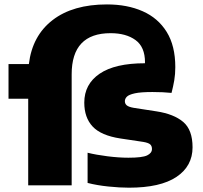

<svg xmlns="http://www.w3.org/2000/svg" viewBox="-20 -838 916 868"><path d="M18.5 -391.5V-548.5H110.5Q126 -676.5 217.8 -747.2Q309.5 -818 463.5 -818Q555.5 -818 625 -787.2Q694.5 -756.5 733.5 -693.8Q772.5 -631 772.5 -534.5Q772.5 -502.5 767.8 -474.8Q763 -447 755.5 -418Q736.5 -420 715 -421Q693.5 -422 669 -422Q616 -422 589.2 -416Q562.5 -410 553.5 -400.8Q544.5 -391.5 544.5 -380.5Q544.5 -369 553 -361.8Q561.5 -354.5 584.5 -350.5L688 -334.5Q766 -322.5 808.2 -286.8Q850.5 -251 850.5 -172Q850.5 -87 777.8 -38.2Q705 10.5 563 10.5Q521 10.5 470 5.2Q419 0 376 -11V-147.5Q414.5 -138 465.8 -131.5Q517 -125 560.5 -125Q623.5 -125 645.2 -135.5Q667 -146 667 -164.5Q667 -178 659 -185.2Q651 -192.5 627.5 -196.5L524 -212Q436.5 -225.5 398.8 -266Q361 -306.5 361 -374Q361 -457.5 430.5 -504.8Q500 -552 635 -552Q635.5 -554.5 635.5 -556.5Q635.5 -625.5 592.8 -656.8Q550 -688 480 -688Q304 -688 304 -502V0H107.5V-391.5Z"/></svg>

Font: Encode Sans SemiExpanded SemiExpanded ExtraBold
Style: Regular
Weight: 800
Width: 6
Designer: Multiple Designers
Foundry: Impallari Type
Version: Version 3.000; ttfautohint (v1.8.3) -l 8 -r 50 -G 200 -x 14 